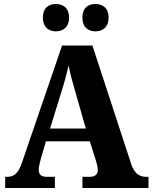

<svg xmlns="http://www.w3.org/2000/svg" viewBox="-20 -942 764 962"><path d="M459 -785C491 -785 524 -803 524 -854C524 -905 491 -922 459 -922C424 -922 393 -905 393 -854C393 -803 424 -785 459 -785ZM260 -785C293 -785 326 -803 326 -854C326 -905 293 -922 260 -922C227 -922 195 -905 195 -854C195 -803 227 -785 260 -785ZM6 0H255V-56H214C185 -56 174 -69 174 -92C174 -110 183 -139 187 -155L210 -234H430L460 -139C463 -128 470 -107 470 -90C470 -64 451 -56 428 -56H393V0H724V-56H713C678 -56 654 -73 638 -118L443 -714H291L90 -127C70 -68 47 -56 14 -56H6ZM231 -298 290 -490C303 -530 314 -571 324 -614C332 -570 344 -528 356 -487L410 -298Z"/></svg>

Font: Noto Serif Lao SemiCondensed ExtraBold
Style: Regular
Weight: 800
Width: 4
Designer: Monotype Design Team
Foundry: Monotype Imaging Inc.
Version: Version 2.003